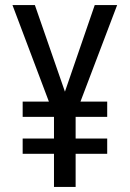

<svg xmlns="http://www.w3.org/2000/svg" viewBox="-20 -734 512 754"><path d="M235 -374 352 -714H440L296 -335H401V-275H277V-190H401V-130H277V0H192V-130H69V-190H192V-275H69V-335H172L29 -714H117Z"/></svg>

Font: Noto Sans Khmer Condensed
Style: Regular
Weight: 400
Width: 3
Designer: Danh Hong and the Monotype Design Team
Foundry: Monotype Imaging Inc.
Version: Version 2.004